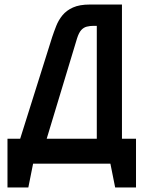

<svg xmlns="http://www.w3.org/2000/svg" viewBox="-20 -721 630 847"><path d="M518 -109V-701H376Q331 -701 302 -688Q273 -675 255.5 -653.5Q238 -632 228 -606.5Q218 -581 210 -557L69 -109H13V106H105L126 1H467L488 106H580V-109ZM407 -109H186L320 -552Q328 -577 338.5 -588.5Q349 -600 363 -603.5Q377 -607 393 -607H407Z"/></svg>

Font: Advent Pro
Style: Bold
Weight: 700
Designer: VivaRado, Andreas Kalpakidis
Foundry: VivaRado, Andreas Kalpakidis
Version: Version 3.000